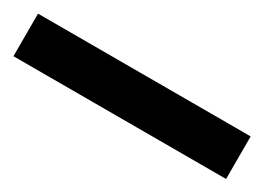

<svg xmlns="http://www.w3.org/2000/svg" viewBox="-21 -66 538 391"><g transform="rotate(30 248.0 130.0)"><path d="M498 180.2H-2V80.1H498Z"/></g></svg>

Font: Kadwa
Style: Bold
Weight: 700
Designer: Sol Matas
Foundry: Sol Matas
Version: Version 1.001;PS 001.000;hotconv 1.0.70;makeotf.lib2.5.58329